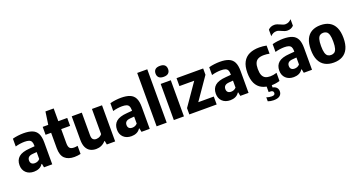

<svg xmlns="http://www.w3.org/2000/svg" viewBox="-51 -1659 5109 2731"><g transform="rotate(-20 2504.0 -293.5)"><path d="M192 10Q116.5 10 71.8 -33Q27 -76 27 -147.5Q27 -225.5 77.5 -269.2Q128 -313 241.5 -321L343 -329.5L361.5 -243L258 -234.5Q216 -231 196.5 -213Q177 -195 177 -163.5Q177 -132 194.5 -116Q212 -100 243.5 -100Q263 -100 283.2 -107.5Q303.5 -115 320.5 -134V-340.5Q320.5 -377 309.5 -398Q298.5 -419 273.2 -427.8Q248 -436.5 206.5 -436.5Q176.5 -436.5 139.5 -431.5Q102.5 -426.5 68 -416V-534Q105.5 -544.5 150.2 -550Q195 -555.5 234.5 -555.5Q315.5 -555.5 367.5 -534.5Q419.5 -513.5 444.2 -464.8Q469 -416 469 -332V0H344.5L333.5 -56H326.5Q304.5 -21.5 269.5 -5.8Q234.5 10 192 10Z M803.5 10Q709.5 10 658.5 -38Q607.5 -86 607.5 -193V-547L635.5 -740H760V-214.5Q760 -159.5 779.5 -138.8Q799 -118 844 -118Q856 -118 869.2 -119.5Q882.5 -121 898 -124V-1Q878 3.5 853 6.8Q828 10 803.5 10ZM523.5 -427V-547H895V-427Z M1133 9.5Q1084.5 9.5 1046 -10.2Q1007.5 -30 985.2 -74.5Q963 -119 963 -193V-547H1115.5V-204.5Q1115.5 -159 1134 -141.5Q1152.5 -124 1182 -124Q1196 -124 1212.2 -128.5Q1228.5 -133 1243.5 -142.5Q1258.5 -152 1269 -166.5V-547H1421.5V0H1295L1284.5 -56H1277.5Q1249 -23.5 1212.2 -7Q1175.5 9.5 1133 9.5Z M1667.5 10Q1592 10 1547.2 -33Q1502.5 -76 1502.5 -147.5Q1502.5 -225.5 1553 -269.2Q1603.5 -313 1717 -321L1818.5 -329.5L1837 -243L1733.5 -234.5Q1691.5 -231 1672 -213Q1652.5 -195 1652.5 -163.5Q1652.5 -132 1670 -116Q1687.5 -100 1719 -100Q1738.5 -100 1758.8 -107.5Q1779 -115 1796 -134V-340.5Q1796 -377 1785 -398Q1774 -419 1748.8 -427.8Q1723.5 -436.5 1682 -436.5Q1652 -436.5 1615 -431.5Q1578 -426.5 1543.5 -416V-534Q1581 -544.5 1625.8 -550Q1670.5 -555.5 1710 -555.5Q1791 -555.5 1843 -534.5Q1895 -513.5 1919.8 -464.8Q1944.5 -416 1944.5 -332V0H1820L1809 -56H1802Q1780 -21.5 1745 -5.8Q1710 10 1667.5 10Z M2049 0V-808H2201.5V0Z M2309.5 0V-547H2462.5V0ZM2386 -627Q2337.5 -627 2314.2 -649Q2291 -671 2291 -709.5Q2291 -749 2314.2 -770.8Q2337.5 -792.5 2386 -792.5Q2434.5 -792.5 2457.8 -770.8Q2481 -749 2481 -709.5Q2481 -671 2457.8 -649Q2434.5 -627 2386 -627Z M2544 0V-95.5L2793.5 -456V-427H2549.5V-547H2952.5V-451.5L2703 -91V-120H2958V0Z M3163.5 10Q3088 10 3043.2 -33Q2998.5 -76 2998.5 -147.5Q2998.5 -225.5 3049 -269.2Q3099.5 -313 3213 -321L3314.5 -329.5L3333 -243L3229.5 -234.5Q3187.5 -231 3168 -213Q3148.5 -195 3148.5 -163.5Q3148.5 -132 3166 -116Q3183.5 -100 3215 -100Q3234.5 -100 3254.8 -107.5Q3275 -115 3292 -134V-340.5Q3292 -377 3281 -398Q3270 -419 3244.8 -427.8Q3219.5 -436.5 3178 -436.5Q3148 -436.5 3111 -431.5Q3074 -426.5 3039.5 -416V-534Q3077 -544.5 3121.8 -550Q3166.5 -555.5 3206 -555.5Q3287 -555.5 3339 -534.5Q3391 -513.5 3415.8 -464.8Q3440.5 -416 3440.5 -332V0H3316L3305 -56H3298Q3276 -21.5 3241 -5.8Q3206 10 3163.5 10Z M3784.5 10.5Q3700 10.5 3641.5 -19.8Q3583 -50 3552.5 -112.5Q3522 -175 3522 -272.5Q3522 -372 3555.5 -434.5Q3589 -497 3651.8 -526.2Q3714.5 -555.5 3802.5 -555.5Q3832 -555.5 3859.2 -552.8Q3886.5 -550 3912 -544.5V-421.5Q3890 -426.5 3868.8 -428.5Q3847.5 -430.5 3827 -430.5Q3776 -430.5 3743.5 -415.2Q3711 -400 3695.5 -365.8Q3680 -331.5 3680 -275Q3680 -215 3694.8 -180Q3709.5 -145 3739.2 -130Q3769 -115 3813 -115Q3835.5 -115 3859.2 -119.2Q3883 -123.5 3912 -132V-9Q3883 0.5 3850.2 5.5Q3817.5 10.5 3784.5 10.5ZM3742 221Q3718.5 221 3696.8 217Q3675 213 3656 206V145Q3676 153 3697.5 156.5Q3719 160 3735 160Q3760 160 3772.2 151.8Q3784.5 143.5 3784.5 124.5Q3784.5 87.5 3734 87.5H3713V-10H3788V64L3752.5 41.5Q3807 41.5 3836.8 65Q3866.5 88.5 3866.5 130.5Q3866.5 172 3836.2 196.5Q3806 221 3742 221Z M4124 10Q4048.5 10 4003.8 -33Q3959 -76 3959 -147.5Q3959 -225.5 4009.5 -269.2Q4060 -313 4173.5 -321L4275 -329.5L4293.5 -243L4190 -234.5Q4148 -231 4128.5 -213Q4109 -195 4109 -163.5Q4109 -132 4126.5 -116Q4144 -100 4175.5 -100Q4195 -100 4215.2 -107.5Q4235.5 -115 4252.5 -134V-340.5Q4252.5 -377 4241.5 -398Q4230.5 -419 4205.2 -427.8Q4180 -436.5 4138.5 -436.5Q4108.5 -436.5 4071.5 -431.5Q4034.5 -426.5 4000 -416V-534Q4037.5 -544.5 4082.2 -550Q4127 -555.5 4166.5 -555.5Q4247.5 -555.5 4299.5 -534.5Q4351.5 -513.5 4376.2 -464.8Q4401 -416 4401 -332V0H4276.5L4265.5 -56H4258.5Q4236.5 -21.5 4201.5 -5.8Q4166.5 10 4124 10ZM4266 -643.5Q4242.5 -643.5 4221.8 -651.2Q4201 -659 4181.5 -668Q4163.5 -676 4146.5 -682.5Q4129.5 -689 4112 -689Q4085 -689 4063.5 -679Q4042 -669 4020 -647V-745.5Q4056 -784 4114 -784Q4137.5 -784 4158.5 -776Q4179.5 -768 4198.5 -759.5Q4216.5 -751.5 4233.5 -744.8Q4250.5 -738 4268 -738Q4295 -738 4316.8 -748.2Q4338.5 -758.5 4360 -780.5V-682Q4324 -643.5 4266 -643.5Z M4729.5 10.5Q4653 10.5 4597.5 -20Q4542 -50.5 4512.2 -112.8Q4482.5 -175 4482.5 -271.5Q4482.5 -369 4511.8 -431.8Q4541 -494.5 4596.5 -525Q4652 -555.5 4729.5 -555.5Q4807.5 -555.5 4863 -524.8Q4918.5 -494 4947.8 -431Q4977 -368 4977 -272.5Q4977 -176 4947.2 -113.2Q4917.5 -50.5 4862 -20Q4806.5 10.5 4729.5 10.5ZM4729.5 -104.5Q4759 -104.5 4779.8 -118.8Q4800.5 -133 4811.5 -169Q4822.5 -205 4822.5 -271Q4822.5 -338.5 4811.5 -375.2Q4800.5 -412 4779.5 -426.2Q4758.5 -440.5 4729.5 -440.5Q4700.5 -440.5 4679.8 -426.5Q4659 -412.5 4648 -376Q4637 -339.5 4637 -273Q4637 -206 4648 -169.5Q4659 -133 4679.5 -118.8Q4700 -104.5 4729.5 -104.5Z"/></g></svg>

Font: Encode Sans SemiCondensed
Style: Bold
Weight: 700
Width: 4
Designer: Multiple Designers
Foundry: Impallari Type
Version: Version 3.002